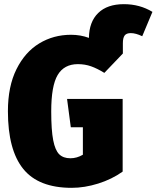

<svg xmlns="http://www.w3.org/2000/svg" viewBox="-20 -883 752 922"><path d="M712 -826 663 -709Q632 -724 608 -724Q587 -724 578.5 -712.5Q570 -701 570 -675V-626L481 -533Q447 -554 417.5 -564.5Q388 -575 354 -575Q288 -575 257 -523Q226 -471 226 -348Q226 -258 235.5 -209.5Q245 -161 264.5 -142Q284 -123 318 -123Q349 -123 378 -140V-272H320L302 -408H569V-59Q517 -22 451.5 -1.5Q386 19 324 19Q165 19 91.5 -72Q18 -163 18 -349Q18 -468 59 -550.5Q100 -633 168.5 -674.5Q237 -716 321 -716Q367 -716 407 -701Q408 -778 451.5 -820.5Q495 -863 575 -863Q651 -863 712 -826Z"/></svg>

Font: Fira Sans Condensed Black
Style: Regular
Weight: 900
Width: 3
Designer: Carrois Corporate & Edenspiekermann AG
Foundry: Carrois Corporate GbR & Edenspiekermann AG
Version: Version 4.203